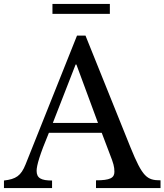

<svg xmlns="http://www.w3.org/2000/svg" viewBox="-26 -950 831 970"><path d="M-6 -38V0H237V-38C182 -38 159 -50 159 -87C159 -114 175 -169 221 -279H488L529 -171C547 -125 552 -108 552 -82C552 -51 530 -39 459 -39V0H785V-39C716 -39 694 -56 633 -206L406 -770H363L103 -119C80 -62 55 -45 -6 -38ZM241 -329 356 -624H360L469 -329ZM529 -880V-930H239V-880Z"/></svg>

Font: Libre Baskerville
Style: Regular
Weight: 400
Designer: Pablo Impallari, Rodrigo Fuenzalida
Foundry: Pablo Impallari, Rodrigo Fuenzalida
Version: Version 1.051;Glyphs 3.2.3 (3260)